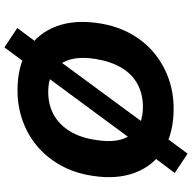

<svg xmlns="http://www.w3.org/2000/svg" viewBox="-20 -802 893 894"><g transform="rotate(90 427.0 -354.5)"><path d="M400 11Q287 11 210.5 -36.5Q134 -84 102 -170Q70 -256 88 -370Q101 -453 137 -517Q173 -581 226 -625Q279 -669 345 -692.5Q411 -716 485 -716Q600 -716 675.5 -669Q751 -622 783.5 -536.5Q816 -451 798 -337Q785 -253 748.5 -188.5Q712 -124 659.5 -80Q607 -36 540.5 -12.5Q474 11 400 11ZM407 -132Q467 -132 513.5 -157.5Q560 -183 590.5 -233Q621 -283 631 -353Q649 -460 607.5 -516.5Q566 -573 477 -573Q418 -573 371.5 -548Q325 -523 295.5 -474Q266 -425 254 -353Q237 -246 278 -189Q319 -132 407 -132ZM200 72 110 12 200 -109 256 -174 565 -594 606 -661 695 -781 785 -721 694 -600 639 -534 330 -115 289 -48Z"/></g></svg>

Font: Nunito Sans 6pt ExtraBold
Style: Italic
Weight: 800
Italic angle: -9°
Version: Version 3.101;gftools[0.9.27]